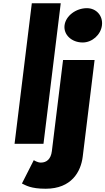

<svg xmlns="http://www.w3.org/2000/svg" viewBox="-20 -880 645 1175"><path d="M511.8 -830C444.8 -830 382.2 -783 375 -725C367.9 -667 419 -620 486 -620C544 -620 596.8 -667 603.9 -725C611.1 -783 569.8 -830 511.8 -830ZM365.9 -513H558.9L486.2 79C475 170 418.2 275 259.5 275C167.3 275 137.9 254 114.2 243L186.8 100C186.8 100 208 115 230 115C265.8 115 291.5 93 297.4 45ZM69.1 0H246.1L351.7 -860H174.7Z"/></svg>

Font: Hussar
Style: BdSuprExtOblOne
Weight: 700
Foundry: Cannot Into Space Fonts
Version: Version 2.00